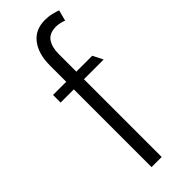

<svg xmlns="http://www.w3.org/2000/svg" viewBox="-235 -726 751 751"><g transform="rotate(-45 140.0 -351.0)"><path d="M24 -472H97V-563Q97 -626 126 -664Q155 -702 209 -702Q229 -702 247 -697.5Q265 -693 275 -689L263 -644Q257 -647 244.5 -650Q232 -653 222 -653Q184 -653 168.5 -630Q153 -607 153 -571V-472H241L262 -430H153V0H97V-430H24Z"/></g></svg>

Font: Palanquin ExtraLight
Style: Regular
Weight: 275
Designer: Pria Ravichandran
Version: Version 1.001